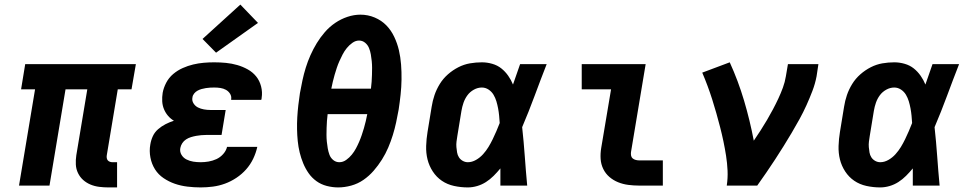

<svg xmlns="http://www.w3.org/2000/svg" viewBox="-20 -810 4240 838"><path d="M453 8Q433 8 413 5.5Q393 3 375 -4.5Q357 -12 343 -24.5Q329 -37 320.5 -54.5Q312 -72 311 -92Q310 -112 313 -132L361 -420H266L196 0H63L133 -420H72L90 -530H573L554 -420H494L446 -132Q445 -126 446 -120Q447 -114 450.5 -110Q454 -106 459.5 -104Q465 -102 471 -102H491V8Z M856 8Q827 8 798 4.5Q769 1 743 -8Q717 -17 694 -32.5Q671 -48 656.5 -71Q642 -94 636.5 -122.5Q631 -151 636 -179Q639 -198 647 -215.5Q655 -233 670 -246Q685 -259 702.5 -268Q720 -277 739 -283Q724 -292 713 -305Q702 -318 695.5 -334Q689 -350 688 -368Q687 -386 690 -405Q694 -427 705.5 -449Q717 -471 736 -487Q755 -503 777.5 -513Q800 -523 823 -528.5Q846 -534 869 -536Q892 -538 915 -538Q941 -538 966.5 -535.5Q992 -533 1016 -526Q1040 -519 1061.5 -507Q1083 -495 1098 -476.5Q1113 -458 1119.5 -433Q1126 -408 1122 -383Q1122 -380 1121.5 -378Q1121 -376 1120 -374H989Q989 -375 989 -375.5Q989 -376 989 -377Q991 -390 984 -401Q977 -412 966 -418Q955 -424 942 -426Q929 -428 915 -428Q906 -428 897 -427.5Q888 -427 878.5 -425.5Q869 -424 860 -421.5Q851 -419 842.5 -414.5Q834 -410 827.5 -402Q821 -394 820 -385Q817 -371 824.5 -359Q832 -347 844 -341Q856 -335 870 -332.5Q884 -330 898 -330H965L947 -221H880Q869 -221 858 -220Q847 -219 836 -217Q825 -215 813.5 -211.5Q802 -208 792 -201.5Q782 -195 775.5 -185Q769 -175 767 -164Q764 -148 772 -134.5Q780 -121 794 -114Q808 -107 823.5 -104.5Q839 -102 856 -102Q873 -102 890.5 -105Q908 -108 924.5 -115.5Q941 -123 954 -137.5Q967 -152 971 -169H1103Q1097 -142 1085 -117Q1073 -92 1054.5 -71Q1036 -50 1012 -34Q988 -18 962 -8.5Q936 1 909 4.5Q882 8 856 8ZM923 -580 864 -640 1029 -790 1106 -710Z M1456 8Q1431 8 1406 1.5Q1381 -5 1361 -19.5Q1341 -34 1327 -54Q1313 -74 1303.5 -97Q1294 -120 1288 -144.5Q1282 -169 1279.5 -194.5Q1277 -220 1276.5 -246Q1276 -272 1277.5 -298Q1279 -324 1282 -350.5Q1285 -377 1289 -403Q1294 -431 1300 -459Q1306 -487 1314.5 -514.5Q1323 -542 1335 -569Q1347 -596 1362.5 -621.5Q1378 -647 1398 -670Q1418 -693 1443 -710Q1468 -727 1496.5 -736.5Q1525 -746 1553 -746Q1586 -746 1615.5 -733.5Q1645 -721 1666 -699.5Q1687 -678 1700.5 -649.5Q1714 -621 1721 -591Q1728 -561 1730.5 -528.5Q1733 -496 1732.5 -463Q1732 -430 1728.5 -397.5Q1725 -365 1720 -332Q1715 -304 1709 -276Q1703 -248 1694.5 -220.5Q1686 -193 1674.5 -166Q1663 -139 1647 -113.5Q1631 -88 1611 -65Q1591 -42 1566.5 -25Q1542 -8 1513 0Q1484 8 1456 8ZM1599 -423Q1601 -438 1602 -453Q1603 -468 1603.5 -483.5Q1604 -499 1604 -514Q1604 -529 1602.5 -543.5Q1601 -558 1598.5 -572.5Q1596 -587 1590.5 -600.5Q1585 -614 1573.5 -623.5Q1562 -633 1547 -633Q1532 -633 1518 -623Q1504 -613 1493.5 -600Q1483 -587 1475.5 -572.5Q1468 -558 1461.5 -543.5Q1455 -529 1450 -514Q1445 -499 1440.5 -483.5Q1436 -468 1432.5 -453Q1429 -438 1426 -423ZM1461 -102Q1477 -102 1491 -112Q1505 -122 1515.5 -135Q1526 -148 1533.5 -162Q1541 -176 1547.5 -191Q1554 -206 1559 -221Q1564 -236 1568.5 -251Q1573 -266 1576.5 -281.5Q1580 -297 1583 -312H1410Q1408 -297 1407 -282Q1406 -267 1405.5 -252Q1405 -237 1405 -221.5Q1405 -206 1406.5 -191.5Q1408 -177 1410.5 -162.5Q1413 -148 1418 -134.5Q1423 -121 1434.5 -111.5Q1446 -102 1461 -102Z M2022 8Q1991 8 1961.5 1.5Q1932 -5 1908.5 -21Q1885 -37 1869 -61.5Q1853 -86 1846 -114Q1839 -142 1840 -173Q1841 -204 1846 -234L1864 -344Q1868 -370 1876.5 -395Q1885 -420 1899.5 -443.5Q1914 -467 1935 -485.5Q1956 -504 1980.5 -516.5Q2005 -529 2031 -533.5Q2057 -538 2083 -538Q2106 -538 2128.5 -531.5Q2151 -525 2168 -511.5Q2185 -498 2198 -479.5Q2211 -461 2219 -441Q2227 -463 2234.5 -485.5Q2242 -508 2250 -530H2366Q2339 -461 2313.5 -392Q2288 -323 2259 -255Q2266 -191 2270.5 -127.5Q2275 -64 2281 0H2164Q2164 -19 2164 -38Q2164 -57 2164 -75Q2150 -58 2134.5 -42.5Q2119 -27 2101 -15.5Q2083 -4 2062.5 2Q2042 8 2022 8ZM2022 -102Q2040 -102 2057.5 -112Q2075 -122 2088.5 -137Q2102 -152 2112 -168.5Q2122 -185 2130.5 -202.5Q2139 -220 2146.5 -237.5Q2154 -255 2161 -273Q2160 -289 2158.5 -305Q2157 -321 2154 -337Q2151 -353 2146.5 -368Q2142 -383 2134 -396.5Q2126 -410 2112.5 -419Q2099 -428 2083 -428Q2065 -428 2048 -418.5Q2031 -409 2020 -394Q2009 -379 2003 -361.5Q1997 -344 1994 -326L1976 -216Q1974 -204 1972.5 -192Q1971 -180 1972 -168Q1973 -156 1975 -144.5Q1977 -133 1983 -123.5Q1989 -114 1999.5 -108Q2010 -102 2022 -102Z M2769 0Q2746 0 2722.5 -3Q2699 -6 2678 -14.5Q2657 -23 2640 -37.5Q2623 -52 2613 -72.5Q2603 -93 2601.5 -116.5Q2600 -140 2604 -164L2647 -420H2519V-530H2798L2734 -146Q2733 -138 2734.5 -130.5Q2736 -123 2741.5 -118.5Q2747 -114 2754.5 -112Q2762 -110 2769 -110H2873V0Z M3152 0Q3157 -33 3155.5 -65.5Q3154 -98 3149 -130Q3144 -162 3137.5 -193Q3131 -224 3123 -255Q3115 -286 3106.5 -316Q3098 -346 3088.5 -376Q3079 -406 3068 -435.5Q3057 -465 3045 -493L3165 -538Q3202 -457 3227.5 -371Q3253 -285 3270 -196Q3285 -218 3299.5 -240.5Q3314 -263 3327.5 -286Q3341 -309 3353.5 -332.5Q3366 -356 3377 -379.5Q3388 -403 3397 -427.5Q3406 -452 3410 -477L3419 -530H3552L3544 -477Q3538 -445 3526 -413.5Q3514 -382 3500 -351Q3486 -320 3469.5 -290Q3453 -260 3435.5 -230.5Q3418 -201 3400 -172Q3382 -143 3363 -114Q3344 -85 3324.5 -56.5Q3305 -28 3285 0Z M3822 8Q3791 8 3761.5 1.5Q3732 -5 3708.5 -21Q3685 -37 3669 -61.5Q3653 -86 3646 -114Q3639 -142 3640 -173Q3641 -204 3646 -234L3664 -344Q3668 -370 3676.5 -395Q3685 -420 3699.5 -443.5Q3714 -467 3735 -485.5Q3756 -504 3780.5 -516.5Q3805 -529 3831 -533.5Q3857 -538 3883 -538Q3906 -538 3928.5 -531.5Q3951 -525 3968 -511.5Q3985 -498 3998 -479.5Q4011 -461 4019 -441Q4027 -463 4034.5 -485.5Q4042 -508 4050 -530H4166Q4139 -461 4113.5 -392Q4088 -323 4059 -255Q4066 -191 4070.5 -127.5Q4075 -64 4081 0H3964Q3964 -19 3964 -38Q3964 -57 3964 -75Q3950 -58 3934.5 -42.5Q3919 -27 3901 -15.5Q3883 -4 3862.5 2Q3842 8 3822 8ZM3822 -102Q3840 -102 3857.5 -112Q3875 -122 3888.5 -137Q3902 -152 3912 -168.5Q3922 -185 3930.5 -202.5Q3939 -220 3946.5 -237.5Q3954 -255 3961 -273Q3960 -289 3958.5 -305Q3957 -321 3954 -337Q3951 -353 3946.5 -368Q3942 -383 3934 -396.5Q3926 -410 3912.5 -419Q3899 -428 3883 -428Q3865 -428 3848 -418.5Q3831 -409 3820 -394Q3809 -379 3803 -361.5Q3797 -344 3794 -326L3776 -216Q3774 -204 3772.5 -192Q3771 -180 3772 -168Q3773 -156 3775 -144.5Q3777 -133 3783 -123.5Q3789 -114 3799.5 -108Q3810 -102 3822 -102Z"/></svg>

Font: Iosevka Curly XBdExObl
Style: Regular
Weight: 800
Width: 7
Italic angle: -9°
Monospace: yes
Designer: Belleve Invis
Foundry: Belleve Invis
Version: Version 11.1.0; ttfautohint (v1.8.3)